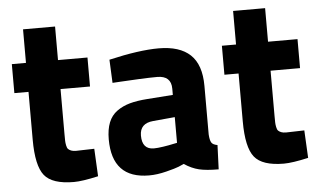

<svg xmlns="http://www.w3.org/2000/svg" viewBox="-48 -713 1322 799"><g transform="rotate(-5 613.5 -313.5)"><path d="M331.1 -377.9H208V-189Q208 -169.9 208.3 -161.6Q208.5 -153.3 210.7 -142.3Q212.9 -131.3 217.3 -127Q221.7 -122.6 229.5 -119.4Q237.3 -116.2 250 -116.2L326.2 -118.2L332 -2.9Q265.1 12.2 230 12.2Q139.6 12.2 106.9 -28.6Q74.2 -69.3 74.2 -178.2V-377.9H15.1V-499H74.2V-639.2H208V-499H331.1Z M805.7 -338.9V-136.2Q807.1 -112.8 813 -102.5Q818.8 -92.3 838.4 -88.9L834.5 12.2Q783.2 12.2 752.7 4.9Q722.2 -2.4 691.4 -22.9Q683.6 -19 669.4 -13.2Q655.3 -7.3 616.5 2.4Q577.6 12.2 544.4 12.2Q389.6 12.2 389.6 -151.9Q389.6 -193.4 401.1 -222.2Q412.6 -251 436.3 -268.1Q460 -285.2 490.5 -293.7Q521 -302.2 564.5 -305.2L671.4 -313V-338.9Q671.4 -393.1 612.8 -393.1Q583.5 -393.1 536.9 -390.9Q490.2 -388.7 458 -386.7L425.8 -384.8L421.4 -481.9Q547.4 -511.2 629.4 -511.2Q716.8 -511.2 761.2 -469.5Q805.7 -427.7 805.7 -338.9ZM671.4 -220.2 580.6 -211.9Q524.4 -207 524.4 -155.8Q524.4 -98.1 573.7 -98.1Q588.4 -98.1 612.8 -101.8Q637.2 -105.5 654.3 -109.4L671.4 -112.8Z M1208.5 -377.9H1085.4V-189Q1085.4 -169.9 1085.7 -161.6Q1085.9 -153.3 1088.1 -142.3Q1090.3 -131.3 1094.7 -127Q1099.1 -122.6 1106.9 -119.4Q1114.7 -116.2 1127.4 -116.2L1203.6 -118.2L1209.5 -2.9Q1142.6 12.2 1107.4 12.2Q1017.1 12.2 984.4 -28.6Q951.7 -69.3 951.7 -178.2V-377.9H892.6V-499H951.7V-639.2H1085.4V-499H1208.5Z"/></g></svg>

Font: TitilliumText25L
Style: 999 wt
Weight: 900
Designer: Accademia di Belle Arti di Urbino and others
Foundry: Accademia di Belle Arti di Urbino and others.
Version: Version 25.000